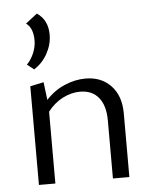

<svg xmlns="http://www.w3.org/2000/svg" viewBox="-51 -747 633 791"><g transform="rotate(-5 265.0 -352.0)"><path d="M280 -368Q244 -368 208.5 -350Q173 -332 146 -297V0H78V-408L134 -420L143 -346Q177 -383 220.5 -401.5Q264 -420 307 -420Q372 -420 412 -378Q452 -336 452 -263V0H384V-240Q384 -301 357 -334.5Q330 -368 280 -368ZM112 -595Q112 -646 83 -667L131 -704Q176 -674 176 -613Q176 -573 155.5 -535.5Q135 -498 100 -476L72 -498Q91 -518 101.5 -544Q112 -570 112 -595Z"/></g></svg>

Font: LXGW Bright TC
Style: Regular
Weight: 400
Designer: Christian Thalmann (Catharsis Fonts)
Foundry: LXGW / Christian Thalmann (Catharsis Fonts) / Fontworks Inc.
Version: Version 5.501